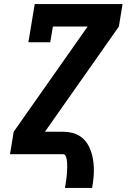

<svg xmlns="http://www.w3.org/2000/svg" viewBox="-20 -755 640 940"><path d="M298 165Q300 156 301 147.5Q302 139 303.5 130Q305 121 306 112Q307 103 307.5 94Q308 85 308.5 76.5Q309 68 309 59Q309 50 308.5 41.5Q308 33 306.5 24.5Q305 16 301 8Q297 0 289 0H29L47 -110L409 -625H239L226 -548H119L150 -735H580L562 -625L200 -110H289Q312 -110 334 -104.5Q356 -99 374 -86.5Q392 -74 404.5 -56Q417 -38 424.5 -17Q432 4 435.5 26Q439 48 439.5 71.5Q440 95 437.5 118.5Q435 142 431 165Z"/></svg>

Font: Iosevka Slab XBdExObl
Style: Regular
Weight: 800
Width: 7
Italic angle: -9°
Monospace: yes
Designer: Belleve Invis
Foundry: Belleve Invis
Version: Version 11.1.0; ttfautohint (v1.8.3)